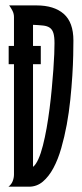

<svg xmlns="http://www.w3.org/2000/svg" viewBox="-20 -704 311 724"><path d="M12.7 -530.8H32.7V-639.6Q32.7 -652.3 27.1 -663.3Q21.5 -674.3 14.6 -683.6H117.7Q184.1 -683.6 220.5 -651.6Q256.8 -619.6 256.8 -551.3Q256.8 -530.3 256.1 -495.6Q255.4 -460.9 252.7 -418.2Q250 -375.5 245.1 -327.9Q240.2 -280.3 231.7 -233.9Q223.1 -187.5 210.9 -145Q198.7 -102.5 181.4 -70.3Q164.1 -38.1 141.4 -19Q118.7 0 89.4 0H11.7Q22.9 -8.3 27.8 -20.8Q32.7 -33.2 32.7 -46.4V-461.9H12.7ZM104.5 -74.7Q115.2 -83 124.8 -104.2Q134.3 -125.5 141.8 -155.3Q149.4 -185.1 155.8 -220.9Q162.1 -256.8 167 -294.9Q171.9 -333 175.3 -370.6Q178.7 -408.2 181.2 -441.2Q183.6 -474.1 184.6 -500.2Q185.5 -526.4 185.5 -541Q185.5 -565.4 181.4 -579.1Q177.2 -592.8 167.7 -599.4Q158.2 -606 142.6 -607.7Q127 -609.4 104.5 -610.4V-530.8H133.8V-461.9H104.5Z"/></svg>

Font: XAYAX
Style: Regular
Weight: 400
Designer: Peter Wiegel
Foundry: Peter Wiegel
Version: Version 1.000 2009 initial release